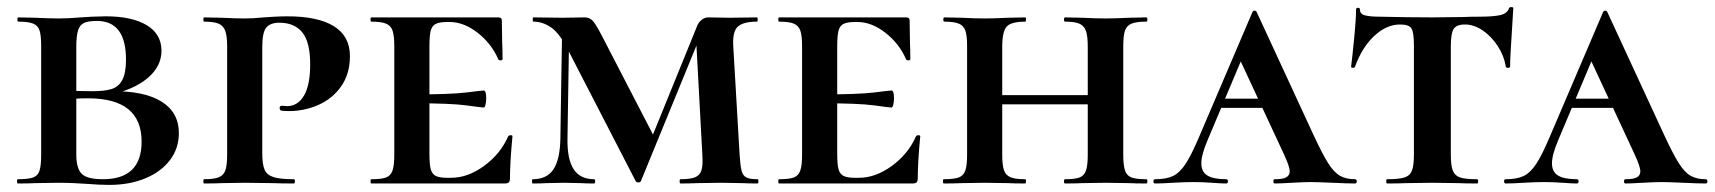

<svg xmlns="http://www.w3.org/2000/svg" viewBox="-20 -517 4831 541"><path d="M484 -142Q484 -99 459 -66Q434 -33 389.5 -14.5Q345 4 288 4Q261 4 223 1Q209 0 188.5 -1Q168 -2 144 -2L80 -1Q62 0 30 0Q28 0 28 -6Q28 -12 30 -12Q60 -12 73.5 -17Q87 -22 91.5 -36.5Q96 -51 96 -81V-387Q96 -417 91.5 -431Q87 -445 73.5 -450.5Q60 -456 32 -456Q29 -456 29 -462Q29 -468 32 -468L80 -467Q120 -465 144 -465Q174 -465 207 -468Q218 -469 240 -470Q262 -471 278 -471Q352 -471 393.5 -446Q435 -421 435 -374Q435 -330 396 -297Q357 -264 284 -248L295 -260Q387 -261 435.5 -230.5Q484 -200 484 -142ZM195 -385V-256L153 -263Q187 -260 240 -260Q276 -260 295.5 -266.5Q315 -273 325 -292.5Q335 -312 335 -349Q335 -458 253 -458Q229 -458 217 -452.5Q205 -447 200 -431.5Q195 -416 195 -385ZM379 -118Q379 -240 228 -240Q184 -240 153 -235L195 -248V-81Q195 -43 210 -27.5Q225 -12 270 -12Q379 -12 379 -118Z M808 -12Q811 -12 811 -6Q811 0 808 0Q770 0 749 -1L670 -2L605 -1Q587 0 555 0Q553 0 553 -6Q553 -12 555 -12Q583 -12 596.5 -17.5Q610 -23 615 -37Q620 -51 620 -81V-387Q620 -416 614.5 -430.5Q609 -445 595.5 -450.5Q582 -456 555 -456Q553 -456 553 -462Q553 -468 555 -468L604 -467Q646 -465 669 -465Q695 -465 723 -468Q734 -469 754.5 -470Q775 -471 790 -471Q876 -471 921 -443Q966 -415 966 -359Q966 -309 941.5 -274Q917 -239 877.5 -221.5Q838 -204 794 -204Q775 -204 771 -206Q768 -208 768 -213Q768 -219 775 -219L789 -218Q819 -218 836.5 -247.5Q854 -277 854 -336Q854 -398 832 -425.5Q810 -453 767 -453Q742 -453 730.5 -439.5Q719 -426 719 -385V-85Q719 -54 725.5 -39Q732 -24 750.5 -18Q769 -12 808 -12Z M1026 -12Q1055 -12 1068 -17Q1081 -22 1086 -36.5Q1091 -51 1091 -81V-387Q1091 -417 1086 -431Q1081 -445 1067.5 -450.5Q1054 -456 1026 -456Q1024 -456 1024 -462Q1024 -468 1026 -468H1384Q1394 -468 1394 -460L1395 -398Q1396 -379 1396 -350Q1396 -347 1390.5 -347Q1385 -347 1384 -350Q1365 -394 1326 -424.5Q1287 -455 1247 -455H1240Q1218 -455 1207.5 -449.5Q1197 -444 1193.5 -430Q1190 -416 1190 -386V-85Q1190 -55 1193.5 -41Q1197 -27 1207.5 -21.5Q1218 -16 1240 -16H1251Q1298 -16 1344 -49.5Q1390 -83 1412 -133Q1414 -136 1419 -136Q1424 -136 1424 -133Q1417 -61 1417 -15Q1417 -7 1414 -3.5Q1411 0 1402 0H1026Q1024 0 1024 -6Q1024 -12 1026 -12ZM1146 -226V-251Q1251 -251 1294.5 -256.5Q1338 -262 1343 -262Q1350 -262 1350 -240Q1350 -230 1348 -222Q1346 -214 1343 -214Q1338 -214 1294.5 -220Q1251 -226 1146 -226Z M1564 -446 1584 -443 1579 -127Q1578 -68 1596.5 -40Q1615 -12 1654 -12Q1657 -12 1657 -6Q1657 0 1654 0Q1630 0 1617 -1L1569 -2L1520 -1Q1507 0 1481 0Q1479 0 1479 -6Q1479 -12 1481 -12Q1521 -12 1539.5 -40Q1558 -68 1559 -127ZM2115 0Q2088 0 2072 -1L2012 -2L1944 -1Q1927 0 1897 0Q1895 0 1895 -6Q1895 -12 1897 -12Q1925 -12 1938.5 -17.5Q1952 -23 1956.5 -37Q1961 -51 1959 -81L1941 -414L1970 -456L1786 -7Q1784 -3 1779 -3Q1773 -3 1771 -7L1576 -385Q1554 -426 1531 -441Q1508 -456 1483 -456Q1481 -456 1481 -462Q1481 -468 1483 -468L1566 -467L1628 -468Q1641 -468 1650 -458.5Q1659 -449 1676 -416L1824 -130L1778 -35L1944 -443Q1948 -454 1957 -461Q1966 -468 1975 -468L2037 -467L2113 -468Q2115 -468 2115 -462Q2115 -456 2113 -456Q2075 -456 2059.5 -442.5Q2044 -429 2046 -389L2064 -81Q2066 -50 2069.5 -36Q2073 -22 2083 -17Q2093 -12 2115 -12Q2117 -12 2117 -6Q2117 0 2115 0Z M2175 -12Q2204 -12 2217 -17Q2230 -22 2235 -36.5Q2240 -51 2240 -81V-387Q2240 -417 2235 -431Q2230 -445 2216.5 -450.5Q2203 -456 2175 -456Q2173 -456 2173 -462Q2173 -468 2175 -468H2533Q2543 -468 2543 -460L2544 -398Q2545 -379 2545 -350Q2545 -347 2539.5 -347Q2534 -347 2533 -350Q2514 -394 2475 -424.5Q2436 -455 2396 -455H2389Q2367 -455 2356.5 -449.5Q2346 -444 2342.5 -430Q2339 -416 2339 -386V-85Q2339 -55 2342.5 -41Q2346 -27 2356.5 -21.5Q2367 -16 2389 -16H2400Q2447 -16 2493 -49.5Q2539 -83 2561 -133Q2563 -136 2568 -136Q2573 -136 2573 -133Q2566 -61 2566 -15Q2566 -7 2563 -3.5Q2560 0 2551 0H2175Q2173 0 2173 -6Q2173 -12 2175 -12ZM2295 -226V-251Q2400 -251 2443.5 -256.5Q2487 -262 2492 -262Q2499 -262 2499 -240Q2499 -230 2497 -222Q2495 -214 2492 -214Q2487 -214 2443.5 -220Q2400 -226 2295 -226Z M2981 -456Q2978 -456 2978 -462Q2978 -468 2981 -468L3029 -467Q3069 -465 3096 -465Q3120 -465 3162 -467L3210 -468Q3213 -468 3213 -462Q3213 -456 3210 -456Q3182 -456 3168.5 -450.5Q3155 -445 3150 -431Q3145 -417 3145 -387V-81Q3145 -51 3150 -36.5Q3155 -22 3168 -17Q3181 -12 3210 -12Q3213 -12 3213 -6Q3213 0 3210 0Q3179 0 3162 -1L3096 -2L3029 -1Q3012 0 2981 0Q2978 0 2978 -6Q2978 -12 2981 -12Q3009 -12 3022 -17Q3035 -22 3040 -36.5Q3045 -51 3045 -81V-385Q3045 -415 3040 -429.5Q3035 -444 3022 -450Q3009 -456 2981 -456ZM2752 -249H3091V-223H2752ZM2641 -456Q2638 -456 2638 -462Q2638 -468 2641 -468L2689 -467Q2729 -465 2754 -465Q2781 -465 2821 -467L2869 -468Q2871 -468 2871 -462Q2871 -456 2869 -456Q2829 -456 2816.5 -442Q2804 -428 2804 -385V-81Q2804 -51 2809 -37Q2814 -23 2827.5 -17.5Q2841 -12 2869 -12Q2871 -12 2871 -6Q2871 0 2869 0Q2838 0 2821 -1L2754 -2L2689 -1Q2671 0 2639 0Q2637 0 2637 -6Q2637 -12 2639 -12Q2668 -12 2681.5 -17Q2695 -22 2700 -36.5Q2705 -51 2705 -81V-387Q2705 -417 2700 -431Q2695 -445 2681.5 -450.5Q2668 -456 2641 -456Z M3421 -239H3604L3611 -213H3406ZM3798 0Q3777 0 3735 -2Q3691 -4 3673 -4Q3656 -4 3620 -2Q3586 0 3572 0Q3568 0 3568 -6Q3568 -12 3572 -12Q3595 -12 3604.5 -17.5Q3614 -23 3614 -34Q3614 -48 3597 -84L3470 -357L3514 -434L3383 -123Q3365 -81 3365 -57Q3365 -33 3382 -22.5Q3399 -12 3435 -12Q3440 -12 3440 -6Q3440 0 3435 0Q3421 0 3395 -2Q3367 -4 3343 -4Q3318 -4 3284 -2Q3254 0 3235 0Q3230 0 3230 -6Q3230 -12 3235 -12Q3266 -12 3285 -21Q3304 -30 3320.5 -55Q3337 -80 3359 -132L3509 -483Q3511 -487 3515 -487Q3519 -487 3521 -483L3681 -137Q3706 -83 3722.5 -57Q3739 -31 3756 -21.5Q3773 -12 3798 -12Q3803 -12 3803 -6Q3803 0 3798 0Z M3798 -329Q3797 -326 3792 -326Q3787 -326 3787 -329Q3791 -361 3796 -412.5Q3801 -464 3801 -490Q3801 -495 3806.5 -495Q3812 -495 3812 -490Q3812 -477 3827 -473.5Q3842 -470 3865 -470Q3951 -468 4016 -468L4103 -469Q4120 -470 4149 -470Q4188 -470 4207.5 -474.5Q4227 -479 4232 -494Q4233 -497 4238.5 -497Q4244 -497 4244 -494L4241 -444Q4235 -356 4235 -329Q4235 -326 4229 -326Q4223 -326 4223 -329Q4218 -360 4200 -387.5Q4182 -415 4157.5 -431.5Q4133 -448 4108 -448Q4084 -448 4076 -435.5Q4068 -423 4068 -387V-81Q4068 -51 4073.5 -36.5Q4079 -22 4094 -17Q4109 -12 4142 -12Q4145 -12 4145 -6Q4145 0 4142 0Q4109 0 4090 -1L4015 -2L3942 -1Q3923 0 3888 0Q3886 0 3886 -6Q3886 -12 3888 -12Q3922 -12 3937.5 -17Q3953 -22 3958.5 -36.5Q3964 -51 3964 -81V-389Q3964 -426 3957 -437Q3950 -448 3925 -448Q3887 -448 3852.5 -416Q3818 -384 3798 -329Z M4409 -239H4592L4599 -213H4394ZM4786 0Q4765 0 4723 -2Q4679 -4 4661 -4Q4644 -4 4608 -2Q4574 0 4560 0Q4556 0 4556 -6Q4556 -12 4560 -12Q4583 -12 4592.5 -17.5Q4602 -23 4602 -34Q4602 -48 4585 -84L4458 -357L4502 -434L4371 -123Q4353 -81 4353 -57Q4353 -33 4370 -22.5Q4387 -12 4423 -12Q4428 -12 4428 -6Q4428 0 4423 0Q4409 0 4383 -2Q4355 -4 4331 -4Q4306 -4 4272 -2Q4242 0 4223 0Q4218 0 4218 -6Q4218 -12 4223 -12Q4254 -12 4273 -21Q4292 -30 4308.5 -55Q4325 -80 4347 -132L4497 -483Q4499 -487 4503 -487Q4507 -487 4509 -483L4669 -137Q4694 -83 4710.5 -57Q4727 -31 4744 -21.5Q4761 -12 4786 -12Q4791 -12 4791 -6Q4791 0 4786 0Z"/></svg>

Font: Cormorant SC
Style: Bold
Weight: 700
Designer: Christian Thalmann (Catharsis Fonts)
Foundry: Catharsis Fonts
Version: Version 4.000